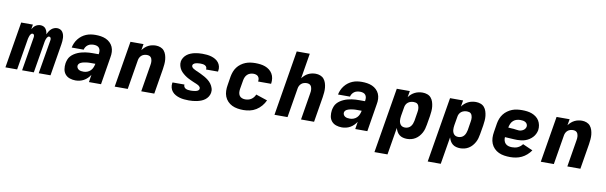

<svg xmlns="http://www.w3.org/2000/svg" viewBox="-65 -1325 6721 2130"><g transform="rotate(10 3295.0 -260.0)"><path d="M-10 0 76 -520H208L199 -467Q207 -480 216.5 -491.5Q226 -503 238.5 -511.5Q251 -520 265 -524Q279 -528 293 -528Q310 -528 325.5 -521.5Q341 -515 351 -502Q361 -489 366.5 -473Q372 -457 373 -440Q381 -457 391 -473Q401 -489 414.5 -501.5Q428 -514 445.5 -521Q463 -528 480 -528Q499 -528 515 -520.5Q531 -513 541 -499Q551 -485 556 -468Q561 -451 562 -433Q563 -415 561.5 -396.5Q560 -378 557 -359L498 0H365L429 -381Q430 -388 430 -394.5Q430 -401 427.5 -407Q425 -413 420 -416.5Q415 -420 408 -420Q400 -420 394 -414Q388 -408 384 -400.5Q380 -393 377 -385Q374 -377 372 -369Q370 -361 368.5 -353Q367 -345 366 -337L310 0H178L241 -381Q242 -388 242 -394.5Q242 -401 240 -407Q238 -413 232.5 -416.5Q227 -420 221 -420Q213 -420 206.5 -414Q200 -408 196 -400.5Q192 -393 189.5 -385Q187 -377 184.5 -369Q182 -361 180.5 -353Q179 -345 178 -337L122 0Z M780 8Q746 8 715 -2.5Q684 -13 664 -37Q644 -61 639 -94Q634 -127 639 -161Q643 -183 651 -204Q659 -225 674 -242Q689 -259 708.5 -272Q728 -285 749 -294Q770 -303 791.5 -308.5Q813 -314 834.5 -317.5Q856 -321 877 -322Q898 -323 919 -323H984L985 -331Q988 -348 985.5 -365Q983 -382 973 -394.5Q963 -407 946.5 -412Q930 -417 913 -417Q897 -417 880 -413.5Q863 -410 848.5 -400Q834 -390 824 -375Q814 -360 811 -344H676Q681 -370 692 -395Q703 -420 720.5 -442.5Q738 -465 760.5 -482Q783 -499 808.5 -509.5Q834 -520 860.5 -524Q887 -528 913 -528Q944 -528 973.5 -523.5Q1003 -519 1029.5 -507.5Q1056 -496 1077 -476Q1098 -456 1109.5 -430Q1121 -404 1122.5 -373.5Q1124 -343 1118 -313L1067 0H931L944 -84Q931 -63 912.5 -45Q894 -27 872.5 -15Q851 -3 827 2.5Q803 8 780 8ZM853 -103Q873 -103 894 -111Q915 -119 930.5 -135Q946 -151 954 -171.5Q962 -192 966 -212H919Q910 -212 900 -212Q890 -212 880 -211Q870 -210 860 -208.5Q850 -207 839.5 -205Q829 -203 819.5 -200Q810 -197 800.5 -192Q791 -187 784 -178.5Q777 -170 775 -160Q773 -146 779.5 -133.5Q786 -121 798 -114Q810 -107 824 -105Q838 -103 853 -103Z M1221 0 1307 -520H1454L1442 -450Q1455 -468 1472 -483.5Q1489 -499 1509 -509Q1529 -519 1550.5 -523.5Q1572 -528 1593 -528Q1620 -528 1645 -518.5Q1670 -509 1686 -489.5Q1702 -470 1710 -445Q1718 -420 1720.5 -393.5Q1723 -367 1720.5 -339.5Q1718 -312 1714 -285L1667 0H1520Q1532 -76 1545 -152Q1558 -228 1570 -304Q1572 -316 1573 -328Q1574 -340 1572.5 -352Q1571 -364 1567 -374.5Q1563 -385 1555.5 -393Q1548 -401 1536.5 -404.5Q1525 -408 1513 -408Q1498 -408 1482 -403.5Q1466 -399 1453 -388Q1440 -377 1432.5 -362Q1425 -347 1423 -332L1368 0Z M2057 8Q2030 8 2003.5 5.5Q1977 3 1952.5 -4Q1928 -11 1906 -23Q1884 -35 1868 -54Q1852 -73 1845.5 -98Q1839 -123 1843 -149Q1844 -151 1844 -153Q1844 -155 1845 -157H1980Q1979 -156 1979 -155.5Q1979 -155 1979 -155Q1977 -141 1984.5 -129.5Q1992 -118 2003.5 -112.5Q2015 -107 2029 -105Q2043 -103 2057 -103Q2065 -103 2074 -103.5Q2083 -104 2092 -105Q2101 -106 2110 -107.5Q2119 -109 2128 -112.5Q2137 -116 2144.5 -122.5Q2152 -129 2153 -138Q2156 -151 2147.5 -161Q2139 -171 2128.5 -177.5Q2118 -184 2106 -188.5Q2094 -193 2082.5 -198Q2071 -203 2059.5 -208Q2048 -213 2036.5 -218.5Q2025 -224 2014 -229.5Q2003 -235 1992.5 -241.5Q1982 -248 1972 -255.5Q1962 -263 1952.5 -271Q1943 -279 1934.5 -288Q1926 -297 1919 -307Q1912 -317 1907 -328.5Q1902 -340 1898.5 -352Q1895 -364 1894 -377Q1893 -390 1895 -404Q1899 -426 1912 -446.5Q1925 -467 1943.5 -481.5Q1962 -496 1984 -505Q2006 -514 2028 -519Q2050 -524 2072.5 -526Q2095 -528 2117 -528Q2143 -528 2168.5 -525.5Q2194 -523 2218 -516Q2242 -509 2263.5 -496.5Q2285 -484 2300 -465Q2315 -446 2321 -421.5Q2327 -397 2322 -371Q2322 -369 2321.5 -367Q2321 -365 2321 -363H2186Q2186 -364 2186 -364.5Q2186 -365 2186 -366Q2189 -379 2183 -390Q2177 -401 2166 -407Q2155 -413 2142.5 -415Q2130 -417 2117 -417Q2109 -417 2100.5 -416.5Q2092 -416 2084 -415Q2076 -414 2067.5 -412.5Q2059 -411 2051 -407.5Q2043 -404 2036.5 -398Q2030 -392 2028 -383Q2026 -372 2032.5 -363Q2039 -354 2048 -348Q2057 -342 2067 -337.5Q2077 -333 2086 -328H2088Q2112 -317 2135.5 -306Q2159 -295 2181.5 -282Q2204 -269 2224 -253Q2244 -237 2259 -216.5Q2274 -196 2282.5 -170Q2291 -144 2286 -117Q2282 -94 2268.5 -73Q2255 -52 2235.5 -37.5Q2216 -23 2193.5 -14.5Q2171 -6 2148 -1Q2125 4 2102 6Q2079 8 2057 8Z M2670 8Q2637 8 2604 2.5Q2571 -3 2543 -16.5Q2515 -30 2493 -53Q2471 -76 2459.5 -105.5Q2448 -135 2447 -168.5Q2446 -202 2452 -235L2468 -335Q2473 -362 2483 -389Q2493 -416 2510.5 -439.5Q2528 -463 2552.5 -481Q2577 -499 2603.5 -509.5Q2630 -520 2658 -524Q2686 -528 2713 -528Q2742 -528 2770.5 -524.5Q2799 -521 2824.5 -511.5Q2850 -502 2871.5 -485.5Q2893 -469 2907 -445.5Q2921 -422 2925 -394Q2929 -366 2925 -337Q2924 -336 2924 -334.5Q2924 -333 2924 -332H2778Q2778 -332 2778 -332.5Q2778 -333 2778 -334Q2781 -349 2778 -363.5Q2775 -378 2766 -388.5Q2757 -399 2742.5 -403.5Q2728 -408 2713 -408Q2695 -408 2676.5 -402Q2658 -396 2644 -382.5Q2630 -369 2622.5 -351.5Q2615 -334 2612 -316L2595 -216Q2592 -196 2593.5 -176.5Q2595 -157 2605 -141.5Q2615 -126 2633 -119Q2651 -112 2670 -112Q2687 -112 2704.5 -116Q2722 -120 2737.5 -130Q2753 -140 2764.5 -154.5Q2776 -169 2783 -186L2912 -143Q2897 -109 2871.5 -79Q2846 -49 2813 -28.5Q2780 -8 2743 0Q2706 8 2670 8Z M3021 0 3142 -735H3289L3242 -450Q3255 -468 3272 -483.5Q3289 -499 3309 -509Q3329 -519 3350.5 -523.5Q3372 -528 3393 -528Q3420 -528 3445 -518.5Q3470 -509 3486 -489.5Q3502 -470 3510 -445Q3518 -420 3520.5 -393.5Q3523 -367 3520.5 -339.5Q3518 -312 3514 -285L3467 0H3320Q3332 -76 3345 -152Q3358 -228 3370 -304Q3372 -316 3373 -328Q3374 -340 3372.5 -352Q3371 -364 3367 -374.5Q3363 -385 3355.5 -393Q3348 -401 3336.5 -404.5Q3325 -408 3313 -408Q3298 -408 3282 -403.5Q3266 -399 3253 -388Q3240 -377 3232.5 -362Q3225 -347 3223 -332L3168 0Z M3780 8Q3746 8 3715 -2.5Q3684 -13 3664 -37Q3644 -61 3639 -94Q3634 -127 3639 -161Q3643 -183 3651 -204Q3659 -225 3674 -242Q3689 -259 3708.5 -272Q3728 -285 3749 -294Q3770 -303 3791.5 -308.5Q3813 -314 3834.5 -317.5Q3856 -321 3877 -322Q3898 -323 3919 -323H3984L3985 -331Q3988 -348 3985.5 -365Q3983 -382 3973 -394.5Q3963 -407 3946.5 -412Q3930 -417 3913 -417Q3897 -417 3880 -413.5Q3863 -410 3848.5 -400Q3834 -390 3824 -375Q3814 -360 3811 -344H3676Q3681 -370 3692 -395Q3703 -420 3720.5 -442.5Q3738 -465 3760.5 -482Q3783 -499 3808.5 -509.5Q3834 -520 3860.5 -524Q3887 -528 3913 -528Q3944 -528 3973.5 -523.5Q4003 -519 4029.5 -507.5Q4056 -496 4077 -476Q4098 -456 4109.5 -430Q4121 -404 4122.5 -373.5Q4124 -343 4118 -313L4067 0H3931L3944 -84Q3931 -63 3912.5 -45Q3894 -27 3872.5 -15Q3851 -3 3827 2.5Q3803 8 3780 8ZM3853 -103Q3873 -103 3894 -111Q3915 -119 3930.5 -135Q3946 -151 3954 -171.5Q3962 -192 3966 -212H3919Q3910 -212 3900 -212Q3890 -212 3880 -211Q3870 -210 3860 -208.5Q3850 -207 3839.5 -205Q3829 -203 3819.5 -200Q3810 -197 3800.5 -192Q3791 -187 3784 -178.5Q3777 -170 3775 -160Q3773 -146 3779.5 -133.5Q3786 -121 3798 -114Q3810 -107 3824 -105Q3838 -103 3853 -103Z M4185 215 4307 -520H4454L4442 -449Q4455 -468 4473 -483.5Q4491 -499 4511.5 -509Q4532 -519 4554 -523.5Q4576 -528 4598 -528Q4625 -528 4650.5 -519Q4676 -510 4692.5 -490.5Q4709 -471 4717 -446Q4725 -421 4728 -394.5Q4731 -368 4728.5 -340Q4726 -312 4722 -285L4705 -185Q4701 -161 4694.5 -137.5Q4688 -114 4676 -92Q4664 -70 4647 -50.5Q4630 -31 4608 -17.5Q4586 -4 4562 2Q4538 8 4514 8Q4490 8 4467.5 2Q4445 -4 4428 -17.5Q4411 -31 4400 -50.5Q4389 -70 4383 -92L4332 215ZM4472 -112Q4489 -112 4506 -119Q4523 -126 4534.5 -140Q4546 -154 4552.5 -171Q4559 -188 4562 -204L4578 -304Q4580 -317 4581 -329Q4582 -341 4580 -353Q4578 -365 4574 -375.5Q4570 -386 4562 -394Q4554 -402 4542 -405Q4530 -408 4518 -408Q4502 -408 4485.5 -403.5Q4469 -399 4455.5 -389Q4442 -379 4433.5 -363.5Q4425 -348 4423 -332L4406 -232Q4404 -218 4403 -204Q4402 -190 4403.5 -177Q4405 -164 4410 -151.5Q4415 -139 4424 -129.5Q4433 -120 4445.5 -116Q4458 -112 4472 -112Z M4785 215 4907 -520H5054L5042 -449Q5055 -468 5073 -483.5Q5091 -499 5111.5 -509Q5132 -519 5154 -523.5Q5176 -528 5198 -528Q5225 -528 5250.5 -519Q5276 -510 5292.5 -490.5Q5309 -471 5317 -446Q5325 -421 5328 -394.5Q5331 -368 5328.5 -340Q5326 -312 5322 -285L5305 -185Q5301 -161 5294.5 -137.5Q5288 -114 5276 -92Q5264 -70 5247 -50.5Q5230 -31 5208 -17.5Q5186 -4 5162 2Q5138 8 5114 8Q5090 8 5067.5 2Q5045 -4 5028 -17.5Q5011 -31 5000 -50.5Q4989 -70 4983 -92L4932 215ZM5072 -112Q5089 -112 5106 -119Q5123 -126 5134.5 -140Q5146 -154 5152.5 -171Q5159 -188 5162 -204L5178 -304Q5180 -317 5181 -329Q5182 -341 5180 -353Q5178 -365 5174 -375.5Q5170 -386 5162 -394Q5154 -402 5142 -405Q5130 -408 5118 -408Q5102 -408 5085.5 -403.5Q5069 -399 5055.5 -389Q5042 -379 5033.5 -363.5Q5025 -348 5023 -332L5006 -232Q5004 -218 5003 -204Q5002 -190 5003.5 -177Q5005 -164 5010 -151.5Q5015 -139 5024 -129.5Q5033 -120 5045.5 -116Q5058 -112 5072 -112Z M5677 8Q5643 8 5609.5 3Q5576 -2 5547 -15.5Q5518 -29 5495.5 -52Q5473 -75 5461 -104.5Q5449 -134 5447.5 -167.5Q5446 -201 5452 -235L5468 -335Q5473 -363 5483.5 -390Q5494 -417 5512 -440.5Q5530 -464 5555 -482Q5580 -500 5607 -510.5Q5634 -521 5662.5 -524.5Q5691 -528 5718 -528Q5747 -528 5775 -524.5Q5803 -521 5828.5 -511.5Q5854 -502 5876 -485.5Q5898 -469 5911.5 -446.5Q5925 -424 5930.5 -396.5Q5936 -369 5932 -340Q5928 -318 5917.5 -296.5Q5907 -275 5890.5 -257.5Q5874 -240 5853.5 -227Q5833 -214 5811 -206.5Q5789 -199 5766.5 -196Q5744 -193 5721 -193Q5704 -193 5686.5 -194Q5669 -195 5651.5 -196Q5634 -197 5617 -198Q5600 -199 5582 -200Q5580 -180 5585.5 -160.5Q5591 -141 5604.5 -127.5Q5618 -114 5637 -108.5Q5656 -103 5677 -103Q5693 -103 5709.5 -105.5Q5726 -108 5741.5 -115Q5757 -122 5770.5 -133Q5784 -144 5794 -158L5907 -108Q5888 -80 5861.5 -56.5Q5835 -33 5804.5 -18.5Q5774 -4 5741.5 2Q5709 8 5677 8ZM5721 -300Q5733 -300 5745.5 -303.5Q5758 -307 5769.5 -314Q5781 -321 5789 -332.5Q5797 -344 5799 -356Q5801 -371 5794.5 -384Q5788 -397 5775.5 -404.5Q5763 -412 5748.5 -414.5Q5734 -417 5719 -417Q5699 -417 5678 -411.5Q5657 -406 5640 -391.5Q5623 -377 5614 -357Q5605 -337 5601 -317L5600 -311Q5615 -309 5630.5 -308.5Q5646 -308 5661 -307Q5676 -306 5690.5 -303Q5705 -300 5721 -300Z M6021 0 6107 -520H6254L6242 -450Q6255 -468 6272 -483.5Q6289 -499 6309 -509Q6329 -519 6350.5 -523.5Q6372 -528 6393 -528Q6420 -528 6445 -518.5Q6470 -509 6486 -489.5Q6502 -470 6510 -445Q6518 -420 6520.5 -393.5Q6523 -367 6520.5 -339.5Q6518 -312 6514 -285L6467 0H6320Q6332 -76 6345 -152Q6358 -228 6370 -304Q6372 -316 6373 -328Q6374 -340 6372.5 -352Q6371 -364 6367 -374.5Q6363 -385 6355.5 -393Q6348 -401 6336.5 -404.5Q6325 -408 6313 -408Q6298 -408 6282 -403.5Q6266 -399 6253 -388Q6240 -377 6232.5 -362Q6225 -347 6223 -332L6168 0Z"/></g></svg>

Font: Iosevka SS04 Heavy Extended
Style: Italic
Weight: 900
Width: 7
Italic angle: -9°
Monospace: yes
Designer: Belleve Invis
Foundry: Belleve Invis
Version: Version 19.0.0; ttfautohint (v1.8.4)